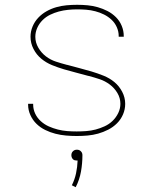

<svg xmlns="http://www.w3.org/2000/svg" viewBox="-20 -558 640 799"><path d="M299 8Q277 8 254.5 6Q232 4 210.5 -1.5Q189 -7 168.5 -17Q148 -27 132 -42.5Q116 -58 106.5 -79Q97 -100 97 -122Q97 -123 97 -124Q97 -125 97 -126H118Q118 -125 118 -124.5Q118 -124 118 -123Q118 -103 126.5 -85Q135 -67 150 -53.5Q165 -40 183 -32Q201 -24 220.5 -19Q240 -14 259.5 -12.5Q279 -11 299 -11Q319 -11 339 -12.5Q359 -14 378 -19Q397 -24 415.5 -32.5Q434 -41 448.5 -55Q463 -69 472 -87.5Q481 -106 481 -126Q481 -150 468.5 -171Q456 -192 436.5 -206.5Q417 -221 394.5 -228.5Q372 -236 349 -242H348Q323 -249 297.5 -255.5Q272 -262 246.5 -269.5Q221 -277 196.5 -287Q172 -297 152 -313.5Q132 -330 119.5 -354Q107 -378 107 -405Q107 -427 115.5 -447.5Q124 -468 139 -484Q154 -500 173.5 -511Q193 -522 214 -528Q235 -534 257 -536Q279 -538 301 -538Q323 -538 344.5 -536Q366 -534 387 -528Q408 -522 427.5 -512Q447 -502 462.5 -486.5Q478 -471 486.5 -450.5Q495 -430 495 -408Q495 -407 495 -406.5Q495 -406 495 -405H474Q474 -405 474 -406Q474 -407 474 -408Q474 -427 466 -445Q458 -463 444 -476Q430 -489 413 -497.5Q396 -506 377 -511Q358 -516 339 -517.5Q320 -519 301 -519Q282 -519 262.5 -517Q243 -515 224.5 -510Q206 -505 188.5 -496.5Q171 -488 157 -474Q143 -460 135 -442Q127 -424 127 -405Q127 -381 139.5 -359.5Q152 -338 171 -323.5Q190 -309 213 -301.5Q236 -294 259 -288H260Q285 -281 310.5 -274.5Q336 -268 361 -260.5Q386 -253 411 -243Q436 -233 456 -216.5Q476 -200 488.5 -176Q501 -152 501 -126Q501 -103 492 -82Q483 -61 467 -45Q451 -29 430.5 -18.5Q410 -8 388.5 -2Q367 4 344.5 6Q322 8 299 8ZM295 221 279 213Q291 189 296.5 163Q302 137 303 110Q303 110 302 110Q301 110 300 110Q295 110 291 109Q287 108 283.5 104.5Q280 101 278.5 96.5Q277 92 277 88Q277 83 278.5 79Q280 75 283.5 71.5Q287 68 291 66.5Q295 65 300 65Q305 65 309 66.5Q313 68 316.5 71.5Q320 75 321.5 79Q323 83 323 88Q323 122 317 156Q311 190 295 221Z"/></svg>

Font: Iosevka Curly Thin Extended
Style: Regular
Weight: 100
Width: 7
Monospace: yes
Designer: Belleve Invis
Foundry: Belleve Invis
Version: Version 11.1.0; ttfautohint (v1.8.3)